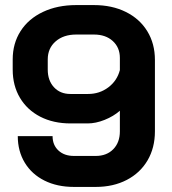

<svg xmlns="http://www.w3.org/2000/svg" viewBox="-20 -728 678 756"><path d="M50 -192H187Q187 -157 210 -135.5Q233 -114 271 -114H357Q400 -114 426 -140.5Q452 -167 452 -211V-292Q427 -270 392 -256Q357 -242 325 -242H258Q190 -242 138.5 -268.5Q87 -295 58.5 -343Q30 -391 30 -454V-494Q30 -557 61 -605.5Q92 -654 149 -681Q206 -708 280 -708H350Q421 -708 475.5 -681Q530 -654 560 -605Q590 -556 590 -492V-211Q590 -146 561 -96.5Q532 -47 479 -19.5Q426 8 357 8H271Q205 8 155 -17Q105 -42 77.5 -87.5Q50 -133 50 -192ZM327 -358Q372 -358 406.5 -384Q441 -410 452 -452V-500Q452 -541 424 -566.5Q396 -592 350 -592H280Q230 -592 199 -565Q168 -538 168 -494V-454Q168 -411 192.5 -384.5Q217 -358 257 -358Z"/></svg>

Font: Bai Jamjuree
Style: Bold
Weight: 700
Designer: Katatrad Aksorn Co.,Ltd.
Foundry: Cadson Demak Co.,Ltd.
Version: Version 1.000; ttfautohint (v1.6)